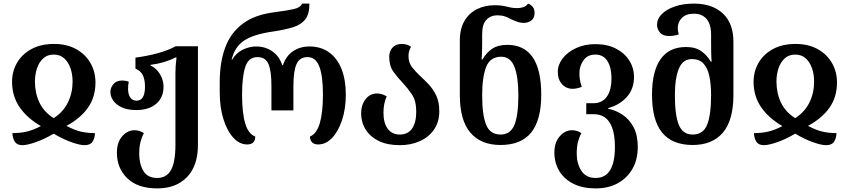

<svg xmlns="http://www.w3.org/2000/svg" viewBox="-20 -793 4713 1066"><path d="M104 13Q75 13 62.5 -6Q50 -25 49 -54Q93 -54 129 -62.5Q165 -71 207 -93Q131 -137 89.5 -197Q48 -257 47 -335Q46 -394 73.5 -442.5Q101 -491 153.5 -520Q206 -549 280 -549Q351 -549 402.5 -520.5Q454 -492 482 -443.5Q510 -395 510 -335Q510 -255 469 -196Q428 -137 349 -94Q395 -70 430 -62Q465 -54 507 -54Q507 -28 494.5 -7.5Q482 13 450 13Q422 13 374 -4.5Q326 -22 278 -51Q228 -21 179.5 -4Q131 13 104 13ZM278 -137Q331 -171 357 -224Q383 -277 383 -340Q383 -381 371 -415Q359 -449 336 -469.5Q313 -490 278 -490Q243 -490 220 -469Q197 -448 185.5 -414Q174 -380 174 -340Q174 -276 199 -223.5Q224 -171 278 -137Z M853 253Q745 253 687 197Q629 141 629 55Q629 -3 658.5 -36.5Q688 -70 727 -70Q754 -70 779 -54Q767 -32 760 -5Q753 22 753 60Q753 117 776 156Q799 195 853 195Q905 195 929.5 150.5Q954 106 954 12V-389Q954 -408 955.5 -428.5Q957 -449 960 -474H954Q895 -443 816 -433V-429Q848 -415 868 -381.5Q888 -348 888 -312Q888 -252 847.5 -217Q807 -182 737 -182Q669 -182 631 -212Q593 -242 593 -283Q593 -306 609.5 -326Q626 -346 660 -346Q667 -346 676.5 -344.5Q686 -343 695 -339Q691 -322 691 -301Q691 -270 703 -252Q715 -234 738 -234Q785 -234 785 -312Q785 -351 773 -375.5Q761 -400 732 -412V-473Q798 -482 854 -497Q910 -512 955 -536H1079V11Q1079 127 1018.5 190Q958 253 853 253Z M1352 9Q1310 9 1275.5 -28.5Q1241 -66 1220.5 -131.5Q1200 -197 1200 -281V-338Q1200 -446 1230 -528Q1260 -610 1326.5 -660.5Q1393 -711 1503 -725Q1573 -734 1611 -742.5Q1649 -751 1657 -773H1698Q1698 -715 1675 -685.5Q1652 -656 1607.5 -642Q1563 -628 1496 -618Q1390 -603 1337 -569Q1284 -535 1266 -462H1269Q1292 -500 1328.5 -517.5Q1365 -535 1402 -535Q1453 -535 1492 -508Q1531 -481 1547 -431H1551Q1567 -481 1606 -508Q1645 -535 1698 -535Q1762 -535 1807.5 -502Q1853 -469 1876.5 -409Q1900 -349 1900 -269Q1900 -190 1879.5 -127.5Q1859 -65 1824.5 -28Q1790 9 1746 9Q1724 9 1712.5 -3Q1701 -15 1701 -35Q1738 -50 1755.5 -109Q1773 -168 1773 -269Q1773 -371 1753 -423.5Q1733 -476 1687 -476Q1644 -476 1626.5 -437.5Q1609 -399 1609 -315V-180H1487V-315Q1487 -399 1470.5 -437.5Q1454 -476 1410 -476Q1359 -476 1341.5 -420.5Q1324 -365 1324 -269Q1324 -166 1341.5 -107.5Q1359 -49 1397 -35Q1397 9 1352 9Z M2200 13Q2130 13 2082.5 -10.5Q2035 -34 2010 -74Q1985 -114 1985 -163Q1985 -210 2009.5 -242Q2034 -274 2074 -274Q2100 -274 2127 -258Q2109 -219 2109 -166Q2109 -111 2132.5 -78.5Q2156 -46 2200 -46Q2245 -46 2268 -79.5Q2291 -113 2291 -173Q2291 -233 2267.5 -268Q2244 -303 2216 -333Q2188 -362 2164.5 -394.5Q2141 -427 2141 -477Q2141 -509 2159.5 -529Q2178 -549 2210 -549Q2228 -549 2240.5 -544.5Q2253 -540 2262 -533Q2248 -510 2248 -481Q2248 -446 2267 -421Q2286 -396 2312 -372Q2336 -350 2360.5 -324Q2385 -298 2402 -262.5Q2419 -227 2419 -175Q2419 -116 2390 -74Q2361 -32 2311.5 -9.5Q2262 13 2200 13Z M2759 12Q2650 12 2591.5 -56.5Q2533 -125 2533 -266V-568Q2533 -633 2558.5 -676.5Q2584 -720 2628 -742Q2672 -764 2726 -764Q2750 -764 2767 -761.5Q2784 -759 2800 -755Q2824 -748 2851 -748Q2869 -748 2885 -753Q2901 -758 2912 -773Q2928 -767 2938 -754.5Q2948 -742 2948 -722Q2948 -692 2929.5 -679Q2911 -666 2890 -666Q2869 -666 2851 -672.5Q2833 -679 2816 -687Q2801 -696 2783 -702Q2765 -708 2741 -708Q2704 -708 2680.5 -683Q2657 -658 2657 -604V-566Q2657 -545 2656.5 -516Q2656 -487 2654 -463H2659Q2679 -499 2711.5 -521.5Q2744 -544 2796 -544Q2985 -544 2985 -267Q2985 -126 2929 -57Q2873 12 2759 12ZM2759 -46Q2814 -46 2836 -99.5Q2858 -153 2858 -263Q2858 -367 2836 -422.5Q2814 -478 2763 -478Q2701 -478 2679 -421Q2657 -364 2657 -264Q2657 -155 2679 -100.5Q2701 -46 2759 -46Z M3287 253Q3215 253 3164 227.5Q3113 202 3085.5 157Q3058 112 3058 54Q3058 -2 3087.5 -36Q3117 -70 3156 -70Q3183 -70 3208 -54Q3196 -32 3189 -5Q3182 22 3182 60Q3182 116 3208 155.5Q3234 195 3287 195Q3341 195 3367.5 151.5Q3394 108 3394 24Q3394 -159 3276 -159H3235V-220H3275Q3323 -220 3349 -256Q3375 -292 3375 -359Q3375 -418 3352.5 -454Q3330 -490 3285 -490Q3242 -490 3219.5 -458Q3197 -426 3197 -388Q3197 -364 3200 -348Q3203 -332 3210 -311Q3184 -300 3159 -300Q3124 -300 3100.5 -325.5Q3077 -351 3077 -394Q3077 -434 3104.5 -469.5Q3132 -505 3179.5 -526.5Q3227 -548 3285 -548Q3351 -548 3399 -523.5Q3447 -499 3473.5 -457.5Q3500 -416 3500 -365Q3500 -299 3460 -254.5Q3420 -210 3357 -193V-189Q3399 -181 3436.5 -156Q3474 -131 3497.5 -87Q3521 -43 3521 22Q3521 92 3492 143.5Q3463 195 3410.5 224Q3358 253 3287 253Z M3826 12Q3712 12 3656 -57Q3600 -126 3600 -267Q3600 -397 3647.5 -464.5Q3695 -532 3789 -532Q3841 -532 3873.5 -509Q3906 -486 3926 -451H3931Q3929 -475 3928.5 -505Q3928 -535 3928 -558V-602Q3928 -658 3903 -687.5Q3878 -717 3832 -717Q3790 -717 3766.5 -694Q3743 -671 3743 -636Q3743 -618 3749 -602Q3723 -593 3695 -593Q3660 -593 3644 -612.5Q3628 -632 3628 -655Q3628 -688 3654 -714.5Q3680 -741 3726.5 -757Q3773 -773 3833 -773Q3934 -773 3993 -718.5Q4052 -664 4052 -561V-266Q4052 -125 3993.5 -56.5Q3935 12 3826 12ZM3826 -46Q3884 -46 3906 -100.5Q3928 -155 3928 -264Q3928 -324 3918.5 -369.5Q3909 -415 3886 -440Q3863 -465 3822 -465Q3771 -465 3749 -411.5Q3727 -358 3727 -263Q3727 -153 3749 -99.5Q3771 -46 3826 -46Z M4221 13Q4192 13 4179.5 -6Q4167 -25 4166 -54Q4210 -54 4246 -62.5Q4282 -71 4324 -93Q4248 -137 4206.5 -197Q4165 -257 4164 -335Q4163 -394 4190.5 -442.5Q4218 -491 4270.5 -520Q4323 -549 4397 -549Q4468 -549 4519.5 -520.5Q4571 -492 4599 -443.5Q4627 -395 4627 -335Q4627 -255 4586 -196Q4545 -137 4466 -94Q4512 -70 4547 -62Q4582 -54 4624 -54Q4624 -28 4611.5 -7.5Q4599 13 4567 13Q4539 13 4491 -4.5Q4443 -22 4395 -51Q4345 -21 4296.5 -4Q4248 13 4221 13ZM4395 -137Q4448 -171 4474 -224Q4500 -277 4500 -340Q4500 -381 4488 -415Q4476 -449 4453 -469.5Q4430 -490 4395 -490Q4360 -490 4337 -469Q4314 -448 4302.5 -414Q4291 -380 4291 -340Q4291 -276 4316 -223.5Q4341 -171 4395 -137Z"/></svg>

Font: Noto Serif Georgian SemiCondensed SemiBold
Style: Regular
Weight: 600
Width: 4
Designer: Monotype Design Team, Akaki Razmadze
Foundry: Google LLC
Version: Version 2.003; ttfautohint (v1.8.4.7-5d5b)